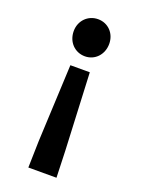

<svg xmlns="http://www.w3.org/2000/svg" viewBox="-133 -563 592 808"><g transform="rotate(20 162.5 -159.5)"><path d="M119 -281 103 65 100 184H226L222 65L206 -281ZM163 -503C118 -503 83 -468 83 -421C83 -372 118 -337 163 -337C208 -337 242 -373 242 -421C242 -468 208 -503 163 -503Z"/></g></svg>

Font: Falling Sky
Style: Med
Weight: 500
Designer: Paul D. Hunt
Foundry: Adobe Systems Incorporated
Version: Version 1.02